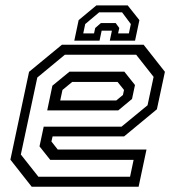

<svg xmlns="http://www.w3.org/2000/svg" viewBox="-20 -710 666 730"><path d="M526 -540 607 -437 576.5 -294.5 452 -191.5H180L175.5 -172L199.5 -141.5H537L507 0H100.5L19.5 -103L90.5 -437L215.5 -540ZM452.8 -437.5 493.2 -386.8 482 -333.8 429.5 -290.2H159.5L179.2 -384.2L244.2 -437.5ZM497.8 -501.8H226.5L121.8 -415.2L59.2 -122.5L126 -38H474.5L488 -102.2H171L130.2 -153.5L146.2 -228.5H442.2L541 -309.8L564 -417.8ZM427 -398.5H254.5L217.5 -368L209 -328H422L447.5 -349L451.5 -368ZM465.5 -689.5 510 -633.5 493.5 -555.5H397.5L405.5 -593.5H366.5L358.5 -555.5H262.5L279 -633.5L346.5 -689.5ZM444.2 -663H356.8L304 -618.5L296.5 -583H337.5L342 -603.5L363.5 -622.2H420L433.5 -603.5L429 -583H470L477.5 -618.5Z"/></svg>

Font: Tourney Thin
Style: Italic
Weight: 100
Italic angle: -12°
Designer: Tyler Finck
Foundry: Etcetera Type Co
Version: Version 1.015